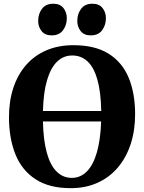

<svg xmlns="http://www.w3.org/2000/svg" viewBox="-20 -994 770 1026"><path d="M360 11.5Q244 12 170.5 -35.8Q97 -83.5 62.5 -169.2Q28 -255 28 -367.5Q28 -454.5 51.5 -525.2Q75 -596 119.8 -647Q164.5 -698 228.2 -725.2Q292 -752.5 372 -752.5Q488 -752.5 560.8 -706.8Q633.5 -661 667.8 -578.2Q702 -495.5 702 -383.5Q702 -297 678.5 -224.8Q655 -152.5 610.5 -99.8Q566 -47 502.8 -18Q439.5 11 360 11.5ZM364 -43.5Q410 -43.5 444 -77.8Q478 -112 497.5 -179Q517 -246 520.5 -345H209.5Q211.5 -246 229.8 -179Q248 -112 282 -77.8Q316 -43.5 364 -43.5ZM209.5 -401H521Q519 -501.5 500.8 -567.2Q482.5 -633 448.5 -665.2Q414.5 -697.5 366 -697.5Q319.5 -697.5 285.5 -665Q251.5 -632.5 231.8 -566.8Q212 -501 209.5 -401ZM255.5 -805Q220.5 -805 202.2 -828Q184 -851 184 -882Q184 -920 204.5 -947Q225 -974 264 -974H265Q301 -974 319 -951Q337 -928 337 -897Q337 -860 316.8 -832.5Q296.5 -805 256.5 -805ZM464.5 -805Q429 -805 411 -828Q393 -851 393 -882Q393 -920 413.5 -947Q434 -974 473 -974H474Q510 -974 528 -951Q546 -928 546 -897Q546 -860 525.8 -832.5Q505.5 -805 465.5 -805Z"/></svg>

Font: Merriweather 48pt ExtraBold
Style: Regular
Weight: 800
Version: Version 2.100